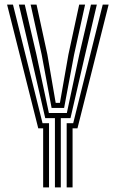

<svg xmlns="http://www.w3.org/2000/svg" viewBox="-20 -820 506 840"><path d="M220.3 0V-303.2H177.9L113.9 -581.2L62.5 -800H88.3L139.4 -581.2L193.9 -325.5H272.4L326.9 -581.2L378 -800H403.7L352.5 -581.2L288.4 -303.2H246V0ZM168.8 0V-258.6H147.4L11 -800H36.7L166.1 -280.9H194.5V0ZM271.7 0V-280.9H300.2L429.5 -800H455.3L318.9 -258.6H297.5V0ZM205.7 -347.8 162.3 -581.2 114 -800H139.8L187.3 -581.2L223.6 -370.1H242.2L279.3 -581.2L326.5 -800H352.3L304.2 -581.2L260.5 -347.8Z"/></svg>

Font: Big Shoulders Inline Text SC Thin
Style: Regular
Weight: 100
Designer: Patric King
Foundry: XO Type Co
Version: Version 2.002